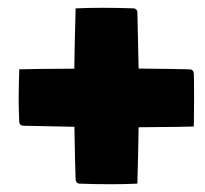

<svg xmlns="http://www.w3.org/2000/svg" viewBox="-20 -539 526 492"><path d="M27.8 -283.9Q27.8 -305.2 29.3 -361.3Q58.1 -362.5 170.4 -363Q171.1 -420.4 173.8 -517.6Q207.8 -519 242.4 -519Q282 -519 322.3 -517.6Q326.2 -517.6 329.1 -514.6Q332 -511.7 332 -507.8Q335 -372.1 335.2 -363.3Q439.9 -362.3 466.8 -361.3Q470.7 -361.3 473.5 -358.5Q476.3 -355.7 476.6 -351.6Q477.3 -338.1 477.3 -290.8Q477.3 -247.1 476.6 -214.8Q460.2 -213.9 335.2 -212.9Q334.2 -146 332 -68.4Q298.1 -66.9 263.4 -66.9Q223.9 -66.9 183.6 -68.4Q179.7 -68.4 176.9 -71.2Q174.1 -74 173.8 -78.1Q172.1 -120.6 170.7 -214.1Q53.7 -216.3 39.1 -216.8Q35.2 -216.8 32.3 -219.6Q29.5 -222.4 29.3 -226.6Q27.8 -263.2 27.8 -283.9Z"/></svg>

Font: Digitalt
Style: Medium
Weight: 500
Designer: gluk
Foundry: gluk
Version: Version 0.60